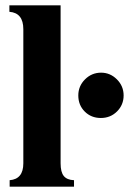

<svg xmlns="http://www.w3.org/2000/svg" viewBox="-20 -696 481 716"><path d="M272 -340Q272 -375 297 -400Q322 -425 357 -425Q391 -425 416 -400Q441 -375 441 -340Q441 -305 416.5 -280.5Q392 -256 356 -256Q320 -256 296 -280Q272 -304 272 -340ZM256 0H16V-24Q67 -28 67 -87V-587Q67 -648 15 -652V-676H206V-87Q206 -54 218 -39.5Q230 -25 256 -24Z"/></svg>

Font: STIX
Style: Bold
Weight: 700
Designer: MicroPress Inc., with final additions and corrections provided by Coen Hoffman, Elsevier (retired)
Version: Version 1.1.1